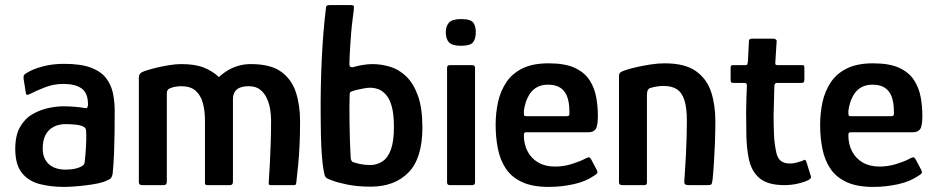

<svg xmlns="http://www.w3.org/2000/svg" viewBox="-20 -728 3677 755"><path d="M231 7Q181 7 137 -4Q93 -15 66.5 -47.5Q40 -80 40 -143Q40 -195 58.5 -228Q77 -261 107 -278.5Q137 -296 169.5 -303Q202 -310 229 -310Q253 -310 275.5 -308Q298 -306 315 -303Q326 -300 326 -318Q326 -362 301 -380Q276 -398 229 -398Q191 -398 156.5 -384.5Q122 -371 99 -359Q89 -354 85.5 -355.5Q82 -357 81 -366L73 -417Q72 -427 73.5 -431Q75 -435 83 -440Q108 -456 147 -466.5Q186 -477 231 -477Q298 -477 337.5 -462Q377 -447 397 -421Q417 -395 424 -362Q431 -329 431 -293Q431 -248 430.5 -207Q430 -166 428.5 -126Q427 -86 423 -45Q421 -34 417 -28.5Q413 -23 400 -18Q386 -11 363.5 -6.5Q341 -2 316 1Q291 4 268.5 5.5Q246 7 231 7ZM237 -61Q246 -61 258 -62Q270 -63 282.5 -66.5Q295 -70 303.5 -75.5Q312 -81 313 -90Q316 -116 318 -148.5Q320 -181 319 -210Q319 -225 308 -230Q297 -236 275.5 -238Q254 -240 235 -240Q223 -240 208 -236Q193 -232 179.5 -222Q166 -212 157 -193Q148 -174 148 -143Q148 -117 159 -98.5Q170 -80 190 -70.5Q210 -61 237 -61Z M539 0Q526 0 526 -11V-422Q526 -433 531 -438.5Q536 -444 547 -448Q564 -454 590 -460.5Q616 -467 643.5 -471.5Q671 -476 692 -476Q747 -476 781 -462.5Q815 -449 841 -425Q858 -441 878 -452.5Q898 -464 920 -470Q942 -476 966 -476Q1044 -476 1085.5 -446Q1127 -416 1143.5 -365Q1160 -314 1160 -251Q1160 -200 1158 -158Q1156 -116 1152.5 -80Q1149 -44 1145 -9Q1144 -3 1142 -1.5Q1140 0 1136 0H1045Q1039 0 1037.5 -3Q1036 -6 1037 -16Q1039 -42 1041 -81Q1043 -120 1044.5 -165.5Q1046 -211 1046 -255Q1046 -274 1042.5 -297Q1039 -320 1029.5 -341Q1020 -362 1003 -375.5Q986 -389 958 -389Q926 -389 911 -376Q896 -363 896 -339Q896 -293 896 -251Q896 -209 896 -170Q896 -131 896 -92.5Q896 -54 896 -13Q896 0 884 0H794Q786 0 786 -9V-253Q786 -293 777.5 -323.5Q769 -354 749 -371.5Q729 -389 693 -389Q681 -389 669.5 -387Q658 -385 649 -381Q636 -376 636 -362V-14Q636 0 624 0Z M1437 6Q1385 6 1344.5 -2.5Q1304 -11 1290 -17Q1275 -22 1267.5 -26Q1260 -30 1257.5 -37Q1255 -44 1253 -56Q1249 -75 1246 -112.5Q1243 -150 1242 -193Q1241 -236 1241 -271Q1240 -389 1245.5 -500Q1251 -611 1262 -698Q1262 -704 1266 -706Q1270 -708 1277 -708H1358Q1371 -708 1371.5 -703.5Q1372 -699 1371 -687Q1369 -670 1366 -647.5Q1363 -625 1361 -600.5Q1359 -576 1357.5 -552.5Q1356 -529 1355 -509Q1354 -489 1354 -475Q1354 -467 1358.5 -465Q1363 -463 1369 -464Q1381 -468 1403 -472Q1425 -476 1444 -476Q1479 -476 1514 -465.5Q1549 -455 1577.5 -427.5Q1606 -400 1623.5 -351.5Q1641 -303 1641 -227Q1641 -106 1586.5 -50Q1532 6 1437 6ZM1435 -79Q1462 -79 1483.5 -93Q1505 -107 1517 -139.5Q1529 -172 1529 -228Q1529 -279 1520.5 -309.5Q1512 -340 1497.5 -356Q1483 -372 1467 -377.5Q1451 -383 1435 -383Q1426 -383 1411.5 -380.5Q1397 -378 1384.5 -375Q1372 -372 1365 -369Q1360 -368 1357.5 -365.5Q1355 -363 1355 -356Q1354 -334 1354 -305Q1354 -276 1354.5 -242Q1355 -208 1356 -173.5Q1357 -139 1359 -107Q1360 -100 1362 -96.5Q1364 -93 1367 -91Q1378 -87 1396 -83Q1414 -79 1435 -79Z M1851 -602Q1851 -575 1840 -561.5Q1829 -548 1793 -548Q1758 -548 1745.5 -561.5Q1733 -575 1733 -602Q1733 -625 1745.5 -639Q1758 -653 1793 -653Q1831 -653 1841 -639Q1851 -625 1851 -602ZM1848 -11Q1848 0 1836 0H1749Q1738 0 1738 -11V-461Q1738 -472 1749 -472H1836Q1848 -472 1848 -461Z M1929 -237Q1929 -284 1938.5 -327Q1948 -370 1971 -404.5Q1994 -439 2034.5 -459Q2075 -479 2137 -479Q2202 -479 2240.5 -461Q2279 -443 2298.5 -412.5Q2318 -382 2324.5 -345.5Q2331 -309 2331 -273Q2331 -232 2322 -220Q2313 -208 2295 -208H2050Q2045 -208 2042.5 -206Q2040 -204 2040 -196Q2040 -161 2054.5 -133Q2069 -105 2096.5 -89Q2124 -73 2163 -73Q2196 -73 2228 -83Q2260 -93 2277 -102Q2288 -108 2294 -109.5Q2300 -111 2307 -97L2326 -61Q2331 -51 2328.5 -47Q2326 -43 2316 -37Q2283 -14 2235 -3.5Q2187 7 2138 7Q2074 7 2033 -12Q1992 -31 1969.5 -64.5Q1947 -98 1938 -142.5Q1929 -187 1929 -237ZM2219 -291Q2219 -321 2211.5 -344.5Q2204 -368 2185.5 -381.5Q2167 -395 2135 -395Q2110 -395 2092.5 -385.5Q2075 -376 2064.5 -360.5Q2054 -345 2048 -327Q2042 -309 2040 -292Q2040 -278 2041 -274.5Q2042 -271 2050 -271H2206Q2215 -271 2217.5 -274Q2220 -277 2219 -291Z M2427 0Q2414 0 2414 -11Q2414 -116 2414 -220.5Q2414 -325 2414 -429Q2414 -439 2420 -443.5Q2426 -448 2445 -454Q2457 -458 2483 -464Q2509 -470 2538.5 -474.5Q2568 -479 2593 -479Q2674 -479 2717 -448Q2760 -417 2776.5 -366Q2793 -315 2793 -252Q2793 -212 2791.5 -170Q2790 -128 2787.5 -89Q2785 -50 2782 -21Q2780 -5 2776.5 -2.5Q2773 0 2761 0H2691Q2679 0 2674.5 -3Q2670 -6 2671 -17Q2671 -22 2673 -49Q2675 -76 2677 -113.5Q2679 -151 2680 -188.5Q2681 -226 2681 -252Q2681 -305 2671 -335Q2661 -365 2641 -377.5Q2621 -390 2590 -390Q2576 -390 2563.5 -388Q2551 -386 2541 -383Q2533 -382 2528.5 -375.5Q2524 -369 2524 -354Q2524 -307 2524 -250Q2524 -193 2524 -132.5Q2524 -72 2524 -11Q2524 0 2514 0Z M3065 0Q2999 0 2966.5 -27.5Q2934 -55 2924 -106Q2916 -148 2915 -193Q2914 -238 2914 -284Q2914 -314 2915 -339Q2916 -364 2917 -392Q2917 -402 2908 -402H2864Q2858 -402 2855.5 -404Q2853 -406 2853 -414V-459Q2853 -469 2855.5 -470.5Q2858 -472 2866 -472H2911Q2918 -472 2919 -475.5Q2920 -479 2921 -487L2925 -565Q2925 -576 2936 -576H3022Q3026 -576 3030.5 -573Q3035 -570 3034 -565L3029 -487Q3028 -477 3029.5 -474.5Q3031 -472 3037 -472H3131Q3140 -472 3141.5 -470Q3143 -468 3143 -458V-415Q3143 -407 3140.5 -404.5Q3138 -402 3130 -402H3036Q3031 -402 3028 -399Q3025 -396 3025 -389Q3024 -361 3023.5 -332.5Q3023 -304 3022 -274Q3022 -238 3023.5 -200Q3025 -162 3033 -127Q3038 -105 3051 -95Q3064 -85 3087 -85Q3100 -85 3112 -88.5Q3124 -92 3134 -95Q3144 -101 3146.5 -99Q3149 -97 3152 -88L3168 -37Q3171 -30 3166 -25Q3161 -20 3145 -14Q3134 -10 3119.5 -6.5Q3105 -3 3091 -1.5Q3077 0 3065 0Z M3205 -237Q3205 -284 3214.5 -327Q3224 -370 3247 -404.5Q3270 -439 3310.5 -459Q3351 -479 3413 -479Q3478 -479 3516.5 -461Q3555 -443 3574.5 -412.5Q3594 -382 3600.5 -345.5Q3607 -309 3607 -273Q3607 -232 3598 -220Q3589 -208 3571 -208H3326Q3321 -208 3318.5 -206Q3316 -204 3316 -196Q3316 -161 3330.5 -133Q3345 -105 3372.5 -89Q3400 -73 3439 -73Q3472 -73 3504 -83Q3536 -93 3553 -102Q3564 -108 3570 -109.5Q3576 -111 3583 -97L3602 -61Q3607 -51 3604.5 -47Q3602 -43 3592 -37Q3559 -14 3511 -3.5Q3463 7 3414 7Q3350 7 3309 -12Q3268 -31 3245.5 -64.5Q3223 -98 3214 -142.5Q3205 -187 3205 -237ZM3495 -291Q3495 -321 3487.5 -344.5Q3480 -368 3461.5 -381.5Q3443 -395 3411 -395Q3386 -395 3368.5 -385.5Q3351 -376 3340.5 -360.5Q3330 -345 3324 -327Q3318 -309 3316 -292Q3316 -278 3317 -274.5Q3318 -271 3326 -271H3482Q3491 -271 3493.5 -274Q3496 -277 3495 -291Z"/></svg>

Font: Glory SemiBold
Style: Regular
Weight: 600
Designer: Robert Leuschke
Foundry: Robert Leuschke
Version: Version 1.011